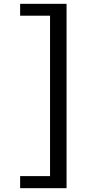

<svg xmlns="http://www.w3.org/2000/svg" viewBox="-20 -818 540 1010"><path d="M85.9 171.9V108.4H243.2V-735.4H85.9V-797.9H330.1V171.9Z"/></svg>

Font: Gen Shin Gothic Monospace Medium
Style: Regular
Weight: 500
Designer: [Source Han Sans]
Ryoko NISHIZUKA  (kana & ideographs); Paul D. Hunt (Latin, Greek & Cyrillic); Wenlong ZHANG  (bopomofo
Version: Version 1.002.20150607